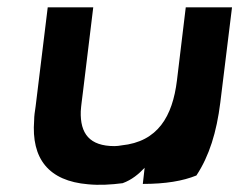

<svg xmlns="http://www.w3.org/2000/svg" viewBox="-20 -493 652 523"><path d="M110 -473 77 -203C75 -190 73 -177 73 -165C65 -61 112 0 220 9C251 12 283 10 314 6C339 -3 358 -19 374 -36L369 8C431 8 478 0 515 -15C550 -68 570 -133 580 -213L612 -473H486L462 -274C450 -176 410 -107 311 -97C305 -96 299 -95 292 -95C224 -95 198 -129 200 -190C201 -207 204 -225 206 -243L234 -473Z"/></svg>

Font: Bluebird
Style: ExtObl
Weight: 400
Designer: Jasper
Foundry: Cannot Into Space Fonts
Version: Version 0.98